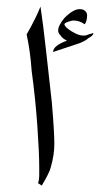

<svg xmlns="http://www.w3.org/2000/svg" viewBox="-20 -708 310 595"><path d="M148.4 -261.7Q148.4 -226.6 136.7 -187.5Q132.8 -171.9 109.4 -132.8L97.7 -140.6Q101.6 -148.4 101.6 -168Q101.6 -187.5 101.6 -187.5Q101.6 -234.4 95.7 -318.4Q89.8 -402.3 78.1 -488.3Q74.2 -546.9 62.5 -601.6Q74.2 -621.1 85.9 -644.5Q97.7 -668 105.5 -687.5Q113.3 -636.7 123 -548.8Q132.8 -460.9 140.6 -390.6Q148.4 -300.8 148.4 -261.7ZM269.5 -605.5Q269.5 -597.7 253.9 -589.8Q246.1 -582 226.6 -574.2L144.5 -546.9Q144.5 -566.4 187.5 -582Q171.9 -589.8 168 -597.7Q160.2 -605.5 160.2 -613.3Q160.2 -628.9 179.7 -652.3Q207 -679.7 226.6 -679.7Q238.3 -679.7 244.1 -673.8Q250 -668 250 -660.2Q250 -652.3 248 -644.5Q246.1 -636.7 242.2 -632.8Q226.6 -644.5 207 -644.5Q203.1 -644.5 191.4 -640.6Q179.7 -636.7 179.7 -632.8Q179.7 -625 201.2 -611.3Q222.7 -597.7 238.3 -597.7Q246.1 -597.7 250 -599.6Q253.9 -601.6 269.5 -605.5Z"/></svg>

Font: 和音 by 宁静之雨，公众号njzyshare
Style: Regular
Weight: 400
Designer: Steve Matteson
Foundry: Ascender Corporation
Version: Version 6.00;June 8, 2018;FontCreator 11.0.0.2388 32-bit